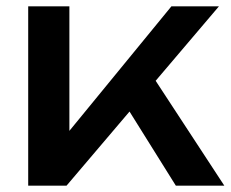

<svg xmlns="http://www.w3.org/2000/svg" viewBox="-20 -586 728 606"><path d="M199 -566V-173L521 -566H671L190 0H69V-566ZM360 -280 451 -362 688 0H535Z"/></svg>

Font: Unbounded
Style: Regular
Weight: 400
Designer: Luke Prowse, Jean-Baptiste Morizot, Fátima Lázaro, Florian Runge
Foundry: NaN
Version: Version 1.701;gftools[0.9.28.dev5+ged2979d]